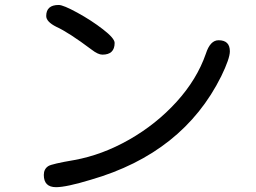

<svg xmlns="http://www.w3.org/2000/svg" viewBox="-20 -736 1040 781"><path d="M158.2 -24.4Q158.2 -48.8 176.8 -60.5Q190.4 -69.3 282.2 -85Q395.5 -105.5 505.4 -168Q615.2 -230.5 698.2 -321.8Q781.2 -413.1 817.4 -517.6Q835 -572.3 869.1 -572.3Q915 -572.3 915 -527.3Q915 -498 879.9 -425.8Q724.6 -113.3 349.6 -4.9Q250 25.4 208 25.4Q158.2 25.4 158.2 -24.4ZM352.5 -534.2Q258.8 -604.5 209 -627Q168 -647.5 168 -670.9Q168 -715.8 218.8 -715.8Q237.3 -715.8 294.4 -684.6Q351.6 -653.3 398.9 -616.7Q446.3 -580.1 446.3 -561.5Q446.3 -513.7 396.5 -513.7Q378.9 -513.7 352.5 -534.2Z"/></svg>

Font: jf-openhuninn-2.1
Style: Regular
Weight: 400
Designer: [Kosugi Maru]
Designed by MOTOYA      

[Varela Round]
Joe Prince (Latin component); Avraham Cornfeld (Hebrew component)
Foundry: justfont Co., Ltd.
Version: 2.1